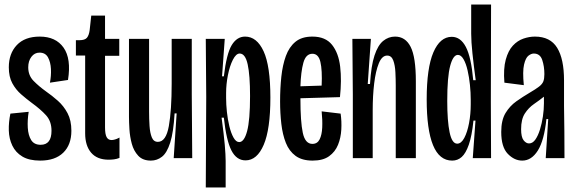

<svg xmlns="http://www.w3.org/2000/svg" viewBox="-20 -700 2545 850"><path d="M158 11Q109 11 79 -7Q49 -25 34.5 -55.5Q20 -86 19 -122.5Q18 -159 26 -197L107 -205Q101 -168 103 -134.5Q105 -101 118 -80Q131 -59 160 -59Q208 -59 208 -121Q208 -163 184 -189.5Q160 -216 120 -245Q97 -262 73.5 -282.5Q50 -303 34.5 -331.5Q19 -360 19 -402Q19 -463 54.5 -500.5Q90 -538 156 -538Q227 -538 261.5 -489Q296 -440 281 -346L201 -334Q207 -364 205.5 -394.5Q204 -425 192.5 -446Q181 -467 155 -467Q133 -467 119 -448.5Q105 -430 105 -402Q105 -366 128.5 -342Q152 -318 184 -295Q210 -277 236 -254Q262 -231 279 -199Q296 -167 296 -121Q296 -59 260 -24Q224 11 158 11Z M461 7Q410 7 383.5 -24Q357 -55 357 -110V-454H316V-522H331Q356 -522 365 -533Q374 -544 377 -567L384 -631H445V-528H508V-453H445V-136Q445 -106 452 -93Q459 -80 474 -80Q480 -80 489 -82.5Q498 -85 509 -91V-1Q497 4 484.5 5.5Q472 7 461 7Z M648 11Q612 11 592 -10.5Q572 -32 563.5 -63.5Q555 -95 553 -127.5Q551 -160 551 -183V-528H640V-206Q640 -173 642 -142.5Q644 -112 652 -92Q660 -72 679 -72Q715 -72 727.5 -142Q740 -212 740 -330V-528H829V-281L831 0H749L762 -198H753Q748 -114 733.5 -68.5Q719 -23 697 -6Q675 11 648 11Z M891 130 893 -272 891 -528H975L963 -362H971Q983 -463 1006 -500.5Q1029 -538 1065 -538Q1117 -538 1147 -473Q1177 -408 1177 -268Q1177 -128 1147.5 -59Q1118 10 1067 10Q1027 10 1004.5 -34Q982 -78 971 -179H961Q971 -105 975 -59.5Q979 -14 979 13V130ZM1039 -71Q1061 -71 1074 -119.5Q1087 -168 1087 -275Q1087 -367 1076.5 -415Q1066 -463 1041 -463Q1025 -463 1011 -435.5Q997 -408 989 -367.5Q981 -327 981 -288V-266Q981 -238 984.5 -204.5Q988 -171 995.5 -140.5Q1003 -110 1014 -90.5Q1025 -71 1039 -71Z M1364 11Q1317 11 1288.5 -10Q1260 -31 1245.5 -67.5Q1231 -104 1225.5 -151.5Q1220 -199 1220 -251Q1220 -309 1225.5 -360.5Q1231 -412 1245.5 -452Q1260 -492 1288 -515Q1316 -538 1363 -538Q1421 -538 1450 -501.5Q1479 -465 1486 -404.5Q1493 -344 1485 -270L1310 -265V-263Q1310 -161 1320.5 -112Q1331 -63 1363 -63Q1385 -63 1395 -83Q1405 -103 1406.5 -135.5Q1408 -168 1404 -207L1488 -197Q1493 -163 1491 -126.5Q1489 -90 1476.5 -59Q1464 -28 1437 -8.5Q1410 11 1364 11ZM1363 -462Q1334 -462 1323 -422Q1312 -382 1310 -318L1404 -321Q1407 -389 1398.5 -425.5Q1390 -462 1363 -462Z M1542 0V-281L1540 -528H1622L1608 -328H1618Q1623 -409 1638 -454.5Q1653 -500 1676.5 -519Q1700 -538 1729 -538Q1775 -538 1798 -492.5Q1821 -447 1821 -340V0H1732V-322Q1732 -349 1730.5 -380Q1729 -411 1721 -432.5Q1713 -454 1694 -454Q1671 -454 1657 -419.5Q1643 -385 1636.5 -330.5Q1630 -276 1630 -213V0Z M1982 11Q1925 11 1897 -57.5Q1869 -126 1869 -260Q1869 -399 1898.5 -468Q1928 -537 1980 -537Q2019 -537 2042.5 -492Q2066 -447 2075 -345H2086Q2077 -412 2071.5 -464Q2066 -516 2066 -551V-680H2154L2153 -251L2154 0H2073L2085 -166H2076Q2069 -98 2055.5 -59.5Q2042 -21 2024 -5Q2006 11 1982 11ZM2004 -64Q2022 -64 2035.5 -89.5Q2049 -115 2056.5 -155Q2064 -195 2064 -238V-259Q2064 -290 2060.5 -324Q2057 -358 2050 -388.5Q2043 -419 2032 -438Q2021 -457 2007 -457Q1986 -457 1973 -408.5Q1960 -360 1960 -253Q1960 -164 1970.5 -114Q1981 -64 2004 -64Z M2292 11Q2257 11 2228 -19Q2199 -49 2199 -116Q2199 -168 2218 -199.5Q2237 -231 2266 -251.5Q2295 -272 2324 -289Q2353 -306 2367 -317Q2381 -328 2385.5 -340Q2390 -352 2390 -372Q2390 -406 2380.5 -434.5Q2371 -463 2343 -463Q2332 -463 2319.5 -453.5Q2307 -444 2300 -414Q2293 -384 2299 -323L2213 -334Q2208 -396 2219 -436Q2230 -476 2250.5 -498Q2271 -520 2297 -529Q2323 -538 2348 -538Q2416 -538 2446.5 -488.5Q2477 -439 2477 -344V-231Q2478 -174 2478.5 -116Q2479 -58 2479 0H2396Q2399 -43 2401.5 -86.5Q2404 -130 2407 -173H2399Q2389 -78 2361 -33.5Q2333 11 2292 11ZM2322 -65Q2338 -65 2350 -82Q2362 -99 2370.5 -126.5Q2379 -154 2383.5 -184.5Q2388 -215 2388 -242V-272Q2368 -256 2344 -239.5Q2320 -223 2303.5 -197.5Q2287 -172 2287 -128Q2287 -93 2298 -79Q2309 -65 2322 -65Z"/></svg>

Font: Bricolage Grotesque 48pt Condensed
Style: Regular
Weight: 400
Width: 3
Designer: Mathieu Triay
Foundry: Atelier Triay
Version: Version 1.000; ttfautohint (v1.8.4.7-5d5b);gftools[0.9.32]